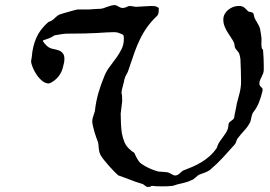

<svg xmlns="http://www.w3.org/2000/svg" viewBox="-20 -722 1057 751"><path d="M442.4 -36.1Q437 -40.5 426.5 -51.3Q416 -62 405 -74.5Q394 -86.9 384.5 -99.1Q375 -111.3 372.1 -118.2Q369.1 -125 367.9 -131.1Q366.7 -137.2 366.2 -143.1Q365.7 -148.9 365.2 -155Q364.7 -161.1 362.8 -167.5Q360.4 -173.8 356.4 -184.6Q352.5 -195.3 349.1 -207Q345.7 -218.8 343.3 -230Q340.8 -241.2 340.8 -248.5Q340.8 -257.3 345 -268.3Q349.1 -279.3 351.1 -287.1Q355 -323.7 364.7 -357.7Q374.5 -391.6 389.2 -426.8Q397 -445.3 409.7 -461.9Q422.4 -478.5 434.6 -495.4Q446.8 -512.2 455.6 -530Q464.4 -547.9 464.4 -569.3Q464.4 -574.7 463.9 -579.3Q463.4 -584 460.9 -586.4Q454.1 -589.4 449.5 -591.3Q444.8 -593.3 440.9 -594.5Q437 -595.7 432.9 -595.9Q428.7 -596.2 423.3 -596.2Q410.6 -596.2 396 -595.2Q381.3 -594.2 360.6 -593Q339.8 -591.8 310.5 -591.1Q281.2 -590.3 238.8 -590.3Q236.3 -590.3 229.7 -589.6Q223.1 -588.9 215.8 -587.6Q208.5 -586.4 201.9 -585.2Q195.3 -584 192.9 -583.5Q182.1 -576.2 172.4 -572.5Q162.6 -568.8 149.9 -564.5Q148.9 -564.5 148.2 -563.5Q147.5 -562.5 147.5 -561.5Q152.8 -552.7 161.6 -544.2Q170.4 -535.6 181.2 -532.2Q190.4 -529.8 199.7 -527.8Q209 -525.9 216.1 -522Q223.1 -518.1 227.5 -511Q231.9 -503.9 231.9 -490.7L231 -479Q228.5 -467.3 225.8 -457.3Q223.1 -447.3 218.8 -438.5Q214.4 -429.7 207.5 -421.4Q200.7 -413.1 190.4 -405.3Q189.9 -405.3 187.7 -403.8Q185.5 -402.3 182.4 -400.4Q179.2 -398.4 176 -397Q172.9 -395.5 170.9 -395.5Q157.7 -395.5 145.5 -405.3Q133.3 -415 123.8 -429Q114.3 -442.9 108.2 -457.8Q102.1 -472.7 101.6 -482.4Q101.6 -482.9 102.1 -485.6Q102.5 -488.3 103 -491.5Q103.5 -494.6 104 -497.3Q104.5 -500 104.5 -501Q107.4 -540.5 122.1 -574Q136.7 -607.4 168.5 -635.3Q169.4 -636.2 174.8 -638.2Q180.2 -640.1 181.2 -641.1Q185.5 -643.1 189.7 -647Q193.8 -650.9 198 -654.8Q202.1 -658.7 206.8 -661.9Q211.4 -665 216.8 -666.5Q222.7 -668.5 233.4 -671.6Q244.1 -674.8 254.9 -677.7Q265.6 -680.7 274.2 -682.9Q282.7 -685.1 284.2 -685.1H331.5Q333 -685.5 338.4 -685.8Q343.8 -686 350.3 -686.5Q356.9 -687 363 -687.3Q369.1 -687.5 372.1 -687.5Q378.9 -688 386 -690.4Q393.1 -692.9 400.4 -695.6Q407.7 -698.2 414.8 -700.2Q421.9 -702.1 428.7 -702.1Q432.1 -702.1 435.8 -700.4Q439.5 -698.7 443.1 -696.5Q446.8 -694.3 450.9 -692.6Q455.1 -690.9 460 -690.9Q468.8 -690.9 475.3 -694.8Q481.9 -698.7 489.3 -698.7L511.2 -695.3L572.3 -698.7Q581.1 -698.7 586.7 -697.8Q592.3 -696.8 601.1 -690.9Q601.1 -681.2 600.3 -673.3Q599.6 -665.5 594.2 -659.7Q572.3 -639.2 556.2 -616.7Q540 -594.2 528.1 -569.6Q516.1 -544.9 506.6 -518.6Q497.1 -492.2 487.8 -463.9L482.9 -449.2Q480.5 -440.4 474.9 -431.2Q469.2 -421.9 466.8 -412.1Q465.8 -405.8 463.9 -398.4Q461.9 -391.1 460 -383.8Q458 -376.5 456.5 -369.6Q455.1 -362.8 455.1 -358.4Q457.5 -352.5 457.5 -343.3Q457.5 -334 458 -326.2L452.1 -277.8Q452.1 -258.3 453.1 -238.3Q454.1 -218.3 456.5 -201.7Q460.4 -181.2 467 -165.3Q473.6 -149.4 490.2 -135.3Q494.6 -130.9 498.8 -128.7Q502.9 -126.5 506.3 -122.6Q506.8 -121.1 508.5 -117.2Q510.3 -113.3 512.5 -108.9Q514.6 -104.5 516.8 -100.6Q519 -96.7 520 -96.2Q522.9 -88.9 533.4 -81.3Q543.9 -73.7 556.6 -67.4Q569.3 -61 581.8 -56.6Q594.2 -52.2 601.1 -50.8Q602.5 -50.8 607.4 -50.5Q612.3 -50.3 617.7 -49.8Q623 -49.3 627.7 -48.8Q632.3 -48.3 633.3 -48.3Q637.2 -47.9 641.4 -45.9Q645.5 -43.9 649.7 -41.7Q653.8 -39.6 657.5 -37.6Q661.1 -35.6 664.6 -35.6Q673.3 -35.6 680.9 -42.2Q688.5 -48.8 694.8 -54.2Q714.4 -61.5 732.9 -69.6Q751.5 -77.6 768.3 -87.9Q785.2 -98.1 800.3 -111.6Q815.4 -125 828.1 -143.6L830.6 -151.4Q834 -160.6 839.6 -168.7Q845.2 -176.8 851.3 -184.8Q857.4 -192.9 863 -201.7Q868.7 -210.4 872.1 -220.7L874.5 -239.7Q877.4 -244.1 880.6 -246.6Q883.8 -249 886.7 -251Q889.6 -252.9 892.1 -255.4Q894.5 -257.8 896 -261.7Q896 -264.6 897.5 -272.5Q898.9 -280.3 900.9 -288.8Q902.8 -297.4 904.3 -304.9Q905.8 -312.5 905.8 -314.9Q911.6 -335.4 917.2 -358.2Q922.9 -380.9 922.9 -401.9Q922.9 -425.3 922.1 -447Q921.4 -468.8 920.4 -490.7Q920.4 -492.2 919.7 -495.8Q918.9 -499.5 918 -503.7Q917 -507.8 916 -511Q915 -514.2 914.6 -515.1L900.9 -532.2Q898.4 -536.1 897.7 -543Q897 -549.8 896 -553.2Q891.6 -563.5 884.3 -574Q877 -584.5 870.1 -595.7Q863.3 -606.9 858.4 -619.1Q853.5 -631.3 853.5 -645.5Q853.5 -656.7 858.6 -666.5Q863.8 -676.3 872.3 -683.3Q880.9 -690.4 891.6 -694.6Q902.3 -698.7 913.6 -698.7Q920.9 -698.7 925.8 -697.3Q930.7 -695.8 934.3 -693.4Q938 -690.9 941.2 -687.3Q944.3 -683.6 949.2 -679.2Q950.7 -676.8 953.9 -676.3Q957 -675.8 960.4 -675Q963.9 -674.3 966.8 -673.1Q969.7 -671.9 971.2 -668.9Q971.7 -668 972.7 -664.8Q973.6 -661.6 973.6 -659.7Q975.1 -652.8 978.3 -646.7Q981.4 -640.6 985.1 -634.8Q988.8 -628.9 991.9 -622.8Q995.1 -616.7 997.1 -609.9Q997.6 -606 998.8 -600.1Q1000 -594.2 1000.7 -588.1Q1001.5 -582 1002.2 -577.1Q1002.9 -572.3 1002.9 -570.3L1002.4 -548.3Q1002.4 -542.5 1003.4 -536.4Q1004.4 -530.3 1008.8 -527.3Q1011.7 -495.1 1011.7 -465.3V-449.2Q1011.7 -440.9 1009 -434.3Q1006.3 -427.7 1003.2 -421.4Q1000 -415 997.3 -408.7Q994.6 -402.3 994.6 -394.5Q994.6 -389.6 996.6 -387Q998.5 -384.3 1001 -382.1Q1003.4 -379.9 1005.4 -377.4Q1007.3 -375 1007.3 -370.6Q1007.3 -370.1 1007.1 -369.1Q1006.8 -368.2 1006.8 -367.2Q1006.3 -365.7 1006.3 -364.3Q1001 -342.3 993.2 -322Q985.4 -301.8 971.2 -283.7Q968.8 -280.8 967 -276.4Q965.3 -272 964.1 -266.6Q962.9 -261.2 961.7 -255.6Q960.4 -250 959 -245.1Q950.7 -228 936.3 -212.4Q921.9 -196.8 911.1 -182.6Q905.8 -176.8 904.3 -169.4Q902.8 -162.1 897.5 -156.2Q875 -130.9 852.3 -106.2Q829.6 -81.5 802.2 -58.1Q792.5 -50.8 782.5 -47.4Q772.5 -43.9 761.2 -39.6Q756.3 -37.6 752.4 -34.4Q748.5 -31.2 744.9 -27.8Q741.2 -24.4 737.3 -21.5Q733.4 -18.6 728.5 -17.1Q710.9 -8.8 692.4 -5.1Q673.8 -1.5 655.8 4.9Q645 6.3 635.3 6.6Q625.5 6.8 614.3 6.8Q603.5 6.8 593.3 6.6Q583 6.3 573.2 4.9Q568.8 8.3 565.9 8.8Q563 9.3 558.1 9.3Q554.7 9.3 552 7.6Q549.3 5.9 546.6 3.7Q543.9 1.5 541 -0.5Q538.1 -2.4 534.2 -3.4Q522 -6.8 511.2 -10.7Q500.5 -14.6 489.5 -18.8Q478.5 -22.9 467 -27.3Q455.6 -31.7 442.4 -36.1Z"/></svg>

Font: IM FELL English
Style: Italic
Weight: 400
Italic angle: -18°
Designer: Igino Marini
Foundry: Igino Marini
Version: 3.00